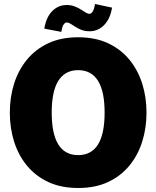

<svg xmlns="http://www.w3.org/2000/svg" viewBox="-20 -926 780 958"><path d="M370 12Q285 12 221.5 -17.5Q158 -47 115 -99Q72 -151 50.5 -219Q29 -287 29 -364Q29 -441 50.5 -509Q72 -577 115 -629Q158 -681 221.5 -710.5Q285 -740 370 -740Q455 -740 518.5 -710.5Q582 -681 625 -629Q668 -577 689.5 -509Q711 -441 711 -364Q711 -287 689.5 -219Q668 -151 625 -99Q582 -47 518.5 -17.5Q455 12 370 12ZM370 -152Q403 -152 428 -165.5Q453 -179 469.5 -206Q486 -233 494 -272.5Q502 -312 502 -364Q502 -416 494 -455.5Q486 -495 469.5 -522Q453 -549 428 -562.5Q403 -576 370 -576Q337 -576 312 -562.5Q287 -549 270.5 -522Q254 -495 246 -455.5Q238 -416 238 -364Q238 -312 246 -272.5Q254 -233 270.5 -206Q287 -179 312 -165.5Q337 -152 370 -152ZM454 -906 539 -888Q530 -832 499.5 -801Q469 -770 427 -770Q405 -770 387.5 -776.5Q370 -783 356.5 -792Q343 -801 332 -807.5Q321 -814 313 -814Q305 -814 297.5 -803.5Q290 -793 286 -767L201 -783Q210 -839 240 -870Q270 -901 313 -901Q334 -901 351.5 -894.5Q369 -888 383 -879Q397 -870 407.5 -863.5Q418 -857 427 -857Q435 -857 442.5 -868.5Q450 -880 454 -906Z"/></svg>

Font: Murecho Thin Black
Style: Regular
Weight: 900
Version: Version 1.010